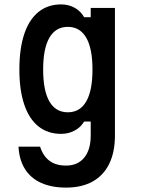

<svg xmlns="http://www.w3.org/2000/svg" viewBox="-20 -636 640 872"><path d="M502 -20Q502 55 476 108Q450 161 400.5 188.5Q351 216 280 216Q214 216 166.5 194.5Q119 173 93 131Q67 89 64 30H162Q176 73 205 94.5Q234 116 280 116Q333 116 362.5 80Q392 44 392 -20V-84H362Q347 -58 319 -43Q291 -28 258 -28Q197 -28 154.5 -62Q112 -96 90 -161.5Q68 -227 68 -320Q68 -415 90 -481Q112 -547 154.5 -581.5Q197 -616 258 -616Q292 -616 319.5 -600.5Q347 -585 362 -558H392V-600H502ZM176 -320Q176 -224 204.5 -175Q233 -126 288 -126Q343 -126 371.5 -175Q400 -224 400 -320Q400 -416 371.5 -465Q343 -514 288 -514Q233 -514 204.5 -465Q176 -416 176 -320Z"/></svg>

Font: Martian Mono Condensed
Style: Regular
Weight: 400
Width: 3
Designer: Roman Shamin
Foundry: Evil Martians
Version: Version 1.000